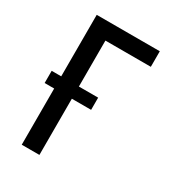

<svg xmlns="http://www.w3.org/2000/svg" viewBox="-178 -838 855 941"><g transform="rotate(30 250.0 -367.5)"><path d="M91 0V-318H37V-387H91V-735H448V-647H191V-387H300V-318H191V0Z"/></g></svg>

Font: Iosevka SS04 Semibold
Style: Regular
Weight: 600
Monospace: yes
Designer: Belleve Invis
Foundry: Belleve Invis
Version: Version 19.0.0; ttfautohint (v1.8.4)